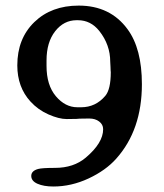

<svg xmlns="http://www.w3.org/2000/svg" viewBox="-20 -660 596 699"><path d="M263.7 -586.4H258.8Q212.4 -586.4 180.9 -546.4Q149.4 -506.3 149.4 -439.9V-419.9Q149.4 -350.1 183.3 -309.8Q217.3 -269.5 261.7 -269.5H275.4Q328.1 -269.5 363.3 -311Q383.3 -334.5 383.3 -397.5L382.8 -402.3L382.3 -416.5L381.3 -435.5Q381.3 -496.6 341.8 -546.9Q310.5 -586.4 263.7 -586.4ZM355.5 -189.5Q355.5 -207 340.8 -217.8Q326.7 -228.5 305.2 -228.5Q304.2 -228.5 303.2 -228.5Q280.3 -228 269.5 -228L258.3 -227.1Q250.5 -226.6 222.7 -226.6Q194.8 -226.6 156.5 -243.4Q118.2 -260.3 90.8 -290.5Q43 -342.8 43 -421.9Q43 -519.5 105 -579.6Q167 -639.6 266.6 -639.6Q381.3 -639.6 444.3 -553.7Q496.6 -482.9 496.6 -353.5Q496.6 -187 403.3 -82.5Q365.2 -39.6 302.5 -10.3Q239.7 19 174.3 19Q139.2 19 116.5 9Q93.8 -1 93.8 -19.5Q93.8 -38.1 119.1 -44.9Q133.8 -48.8 180.2 -48.8Q248 -48.8 292 -85.9Q355.5 -139.6 355.5 -189.5Z"/></svg>

Font: Averia Serif Libre
Style: Regular
Weight: 400
Version: Version 1.002